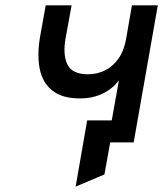

<svg xmlns="http://www.w3.org/2000/svg" viewBox="-20 -531 608 716"><path d="M262 165 305 -82H454.5L440.5 0H391L369.5 119.5ZM382 0 423.5 -231.5Q399.5 -199.5 362.5 -181.8Q325.5 -164 278 -164Q211.5 -164 174.8 -193.5Q138 -223 127.8 -276Q117.5 -329 130.5 -400L150.5 -511H247L225 -390.5Q213.5 -328 231.2 -291Q249 -254 308 -254Q343 -254 372.5 -269Q402 -284 422.2 -313Q442.5 -342 450 -384.5L472 -511H568.5L478.5 0Z"/></svg>

Font: Overpass Medium
Style: Italic
Weight: 500
Italic angle: -10°
Designer: Delve Withrington, Dave Bailey, Thomas Jockin
Foundry: Delve Fonts LLC
Version: Version 4.000